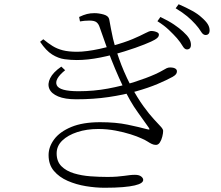

<svg xmlns="http://www.w3.org/2000/svg" viewBox="-20 -839 1040 905"><path d="M814 -659Q798 -677 776 -698Q754 -719 722 -739L736 -759Q774 -741 800 -723.5Q826 -706 843 -690Q863 -672 871.5 -657.5Q880 -643 880 -628Q880 -617 875 -611.5Q870 -606 861 -606Q850 -606 840.5 -622.5Q831 -639 814 -659ZM901 -725Q883 -745 862 -762.5Q841 -780 808 -800L822 -819Q859 -803 886 -788Q913 -773 929 -758Q950 -740 959 -725.5Q968 -711 968 -696Q968 -685 963 -679.5Q958 -674 949 -674Q937 -674 927.5 -690Q918 -706 901 -725ZM184 -654 169 -642Q197 -600 226 -582Q255 -564 284 -560Q313 -556 342 -556Q394 -556 453.5 -568Q513 -580 567.5 -597Q622 -614 660.5 -629.5Q699 -645 710 -652Q720 -658 724.5 -663.5Q729 -669 729 -675Q729 -682 723 -685.5Q717 -689 709 -691Q701 -693 693 -693Q684 -693 663.5 -682Q643 -671 605.5 -655Q568 -639 506 -622Q479 -615 449 -608.5Q419 -602 391.5 -598.5Q364 -595 344 -595Q303 -595 276 -602Q249 -609 228 -622Q207 -635 184 -654ZM287 -508 269 -525Q230 -498 216.5 -470.5Q203 -443 212.5 -420.5Q222 -398 254 -384.5Q286 -371 339 -371Q421 -371 492 -381.5Q563 -392 621.5 -408.5Q680 -425 723.5 -443.5Q767 -462 794 -477Q806 -484 810 -490Q814 -496 814 -503Q814 -509 810 -513Q806 -517 799 -519Q792 -521 782 -521Q773 -521 765.5 -517.5Q758 -514 746.5 -507Q735 -500 711 -489Q671 -471 613.5 -452.5Q556 -434 489 -421.5Q422 -409 350 -409Q260 -409 247.5 -437.5Q235 -466 287 -508ZM452 -263Q370 -263 316 -240.5Q262 -218 235.5 -182.5Q209 -147 209 -108Q209 -63 234 -33.5Q259 -4 299 13.5Q339 31 385 38.5Q431 46 473 46Q524 46 559 43Q594 40 615 35Q636 30 645.5 23.5Q655 17 655 9Q655 0 645 -7.5Q635 -15 616 -15Q604 -15 591.5 -13.5Q579 -12 564.5 -10Q550 -8 531 -6.5Q512 -5 486 -5Q448 -5 406.5 -8Q365 -11 328.5 -22Q292 -33 269.5 -55.5Q247 -78 247 -116Q247 -151 273.5 -176.5Q300 -202 344.5 -216.5Q389 -231 443 -231Q485 -231 524.5 -223.5Q564 -216 595.5 -206Q627 -196 646 -187Q663 -180 674.5 -172.5Q686 -165 695.5 -160.5Q705 -156 715 -156Q726 -156 733.5 -167.5Q741 -179 745 -195Q749 -211 749 -222Q749 -230 737.5 -242.5Q726 -255 705 -277.5Q684 -300 656 -338.5Q628 -377 595 -438Q578 -471 564.5 -502.5Q551 -534 541.5 -561.5Q532 -589 525 -610Q518 -634 512.5 -657.5Q507 -681 503 -703.5Q499 -726 495 -747Q492 -764 469 -770.5Q446 -777 425 -777Q406 -777 390 -773Q374 -769 353 -759L357 -738Q368 -740 378.5 -741Q389 -742 402 -742Q425 -742 435 -734Q445 -726 450 -710Q468 -657 486 -608Q504 -559 522.5 -515Q541 -471 560 -431Q593 -360 629 -310.5Q665 -261 680 -239Q685 -232 684.5 -229.5Q684 -227 673 -230Q636 -240 581 -251.5Q526 -263 452 -263Z"/></svg>

Font: Noto Serif HK
Style: Regular
Weight: 200
Designer: Ryoko NISHIZUKA 西塚涼子 (kana & ideographs); Frank Grießhammer (Latin, Greek & Cyrillic); Wenlong ZHANG 张文龙 (bopomofo); San
Foundry: Adobe
Version: Version 2.001;hotconv 1.1.0;makeotfexe 2.6.0